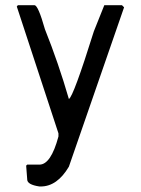

<svg xmlns="http://www.w3.org/2000/svg" viewBox="-20 -503 528 720"><path d="M109.4 -483.4Q123 -483.4 148.4 -393.6Q199.2 -266.6 238.3 -131.8Q254.9 -139.6 332 -385.7L371.1 -483.4H437.5L445.3 -475.6L238.3 122.1Q194.3 196.3 132.8 196.3H127.9Q82 189.5 82 169.9Q82 169.4 82 168.9L78.1 118.2L82 114.3H127.9Q170.9 114.3 199.2 8.8V-2.9L43 -478.5L46.9 -483.4Z"/></svg>

Font: LaylaThuluth
Style: Regular
Weight: 400
Version: Version 2.0